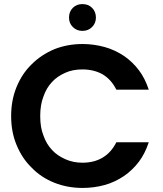

<svg xmlns="http://www.w3.org/2000/svg" viewBox="-20 -925 808 951"><path d="M35.2 -350.1Q35.2 -428.7 62 -494.1Q89.8 -561.5 137.2 -606.9Q184.1 -653.8 249 -681.2Q314 -707 389.2 -707Q444.3 -707 499 -691.9Q548.3 -678.2 594.2 -647.9Q636.2 -619.1 668 -577.1Q697.8 -538.1 716.8 -481H556.2Q530.8 -531.7 487.8 -557.1Q444.8 -581.1 388.2 -581.1Q339.8 -581.1 304.2 -564.9Q263.2 -546.9 237.8 -519Q209.5 -489.3 194.8 -445.8Q179.2 -405.8 179.2 -350.1Q179.2 -293.5 194.8 -254.9Q209.5 -211.9 237.8 -182.1Q263.2 -154.3 304.2 -136.2Q342.3 -119.1 388.2 -119.1Q445.8 -119.1 487.8 -144Q530.8 -169.4 556.2 -220.2H716.8Q697.8 -163.1 668 -124Q636.2 -82 594.2 -53.2Q547.4 -22 499 -8.8Q446.3 5.9 389.2 5.9Q314 5.9 249 -20Q183.1 -46.4 137.2 -94.2Q89.8 -139.6 62 -207Q35.2 -271 35.2 -350.1ZM321.8 -837.9Q321.8 -867.2 340.8 -886.2Q359.4 -904.8 388.2 -904.8Q417.5 -904.8 436 -886.2Q455.1 -867.2 455.1 -837.9Q455.1 -810.1 436 -791Q417 -772 388.2 -772Q359.9 -772 340.8 -791Q321.8 -810.1 321.8 -837.9Z"/></svg>

Font: PoppinsZ SemiBold
Style: Regular
Weight: 600
Designer: Ninad Kale (Devanagari), Jonny Pinhorn (Latin)
Foundry: Indian Type Foundry
Version: Version 3.002;FEAKit 1.0